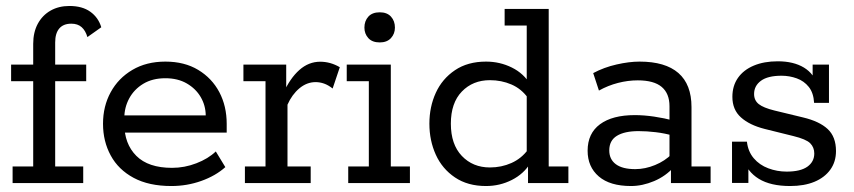

<svg xmlns="http://www.w3.org/2000/svg" viewBox="-20 -613 2859 643"><path d="M22.2 0V-55.6H91.2V-341H17.2V-396.7H91.2V-466.2Q91.2 -504.8 106.5 -533.3Q121.9 -561.8 149.2 -577.4Q176.5 -593 212.6 -593Q255.4 -593 282.3 -573.8Q309.3 -554.6 319.2 -521.7L272.7 -488.8Q266.5 -510.5 253.4 -522.1Q240.3 -533.7 218.8 -533.7Q192.2 -533.7 178.5 -517.6Q164.8 -501.6 164.8 -470.9V-396.7H268.7V-341H164.8V-55.6H258.7V0Z M553.9 10Q478.6 10 427.6 -17.4Q376.5 -44.8 350.8 -92.3Q325 -139.7 325 -198.4Q325 -257.2 350.7 -304.2Q376.3 -351.2 423.3 -378.9Q470.3 -406.7 533.8 -406.7Q597.8 -406.7 643.8 -378.9Q689.7 -351.2 714.5 -304.4Q739.2 -257.6 739.2 -198.1V-169H368.6V-226.5H669Q668.6 -259.8 652.2 -287.9Q635.8 -316 605.6 -333.5Q575.4 -351 533.8 -351Q490.6 -351 459.8 -332.4Q429.1 -313.8 412.7 -283.4Q396.3 -253 396.3 -217.5V-198.4Q396.3 -131.4 436.5 -91.1Q476.7 -50.9 556.1 -50.9Q598.1 -50.9 637.6 -66.2Q677.2 -81.4 702.7 -105.8L734.6 -53.3Q702.1 -24.2 654.2 -7.1Q606.4 10 553.9 10Z M800.2 0V-55.6H869.2V-341H795.2V-396.7H938.5V-294.1L928.5 -300.2Q951.2 -350.8 982.5 -378.6Q1013.7 -406.3 1052.3 -406.3Q1086.7 -406.3 1118 -387.9L1094 -316.6Q1079.2 -328.2 1065.2 -333.1Q1051.2 -338 1037 -338Q1007.5 -338 982.5 -317.1Q957.6 -296.1 942.8 -262.4V-55.6H1020.5V0Z M1146.2 0V-55.6H1215.2V-341H1141.2V-396.7H1288.8V-55.6H1352.8V0ZM1251.8 -470.9Q1226.6 -470.9 1213.5 -485.4Q1200.4 -499.9 1200.4 -520.6Q1200.4 -542.6 1213.5 -557.2Q1226.6 -571.8 1251.8 -571.8Q1276.4 -571.8 1289.5 -557.2Q1302.6 -542.6 1302.6 -520.6Q1302.6 -499.9 1289.3 -485.4Q1276 -470.9 1251.8 -470.9Z M1607.7 10Q1546.3 10 1503.7 -18.8Q1461 -47.5 1439.5 -94.9Q1418 -142.3 1418 -198.8Q1418 -255.3 1439.5 -302.2Q1461 -349.2 1503.7 -377.9Q1546.3 -406.7 1607.7 -406.7Q1654 -406.7 1694.2 -386.8Q1734.5 -366.9 1756.8 -328.9L1744 -332V-527.4H1670V-583H1817.6V-55.6H1883.5V0H1748.3V-68.3L1756.8 -67.8Q1734.5 -30.8 1694.2 -10.4Q1654 10 1607.7 10ZM1620.7 -52.2Q1659.3 -52.2 1692.7 -67.1Q1726.2 -82 1748.6 -112.3L1744 -79.6V-314.6L1748.6 -284.4Q1726.2 -315.7 1692.7 -330.1Q1659.3 -344.5 1620.7 -344.5Q1563.5 -344.5 1526.7 -306.4Q1489.9 -268.3 1489.9 -198.8Q1489.9 -129.4 1526.7 -90.8Q1563.5 -52.2 1620.7 -52.2Z M2093.3 10Q2022.6 10 1985.3 -22.1Q1947.9 -54.3 1947.9 -108.3Q1947.9 -166.2 1989.4 -196.9Q2030.9 -227.5 2105.9 -227.5Q2136.6 -227.5 2170.6 -222.5Q2204.5 -217.5 2238 -208.7L2222.1 -199.3V-257.3Q2222.1 -299.9 2196 -321.9Q2169.9 -343.9 2115.8 -343.9Q2083 -343.9 2049.6 -335.3Q2016.2 -326.7 1985.8 -309.7L1966.6 -368.2Q2002.9 -387.6 2045 -397.1Q2087.1 -406.7 2121.8 -406.7Q2208 -406.7 2251.9 -368.5Q2295.8 -330.3 2295.8 -254.3V-55.6H2359.8V0H2227V-62.7L2237.8 -54.6Q2209.7 -23 2170.5 -6.5Q2131.3 10 2093.3 10ZM2107.3 -46.6Q2140.6 -46.6 2173.8 -60.3Q2207 -73.9 2230.2 -97.5L2222.1 -74.1V-179L2238.4 -157.6Q2206.2 -166.8 2175.9 -170.3Q2145.6 -173.9 2118.5 -173.9Q2071.5 -173.9 2045.9 -158.1Q2020.4 -142.4 2020.4 -109.3Q2020.4 -79.4 2042.5 -63Q2064.6 -46.6 2107.3 -46.6Z M2626.1 10Q2560.7 10 2521.3 -14.1Q2481.9 -38.2 2467 -84.5L2486.3 -91.5V-0.4H2431.5V-138.6H2481.4Q2485.1 -105.6 2504.3 -83Q2523.6 -60.4 2552.9 -49.4Q2582.2 -38.3 2614.5 -38.3Q2660.7 -38.3 2683.9 -54.8Q2707 -71.3 2707 -99.1Q2707 -119.4 2693.4 -133.2Q2679.8 -146.9 2636.8 -157.4L2540.9 -181.2Q2490.2 -194 2461.5 -219.8Q2432.7 -245.5 2432.7 -288.7Q2432.7 -325.3 2451.3 -352.1Q2470 -378.8 2504.4 -393.3Q2538.7 -407.7 2584.9 -407.7Q2637.4 -407.7 2672.2 -386.8Q2706.9 -365.8 2719 -324.4L2701.5 -321.8V-396.7H2756.2V-268.5H2706.4Q2704.5 -302 2688.6 -321.9Q2672.7 -341.8 2648.2 -350.6Q2623.8 -359.4 2597.5 -359.4Q2551.4 -359.4 2528.4 -342.5Q2505.4 -325.6 2505.4 -298.2Q2505.4 -277 2520.9 -264.5Q2536.4 -252.1 2573.2 -243L2669.1 -219.8Q2724 -206.8 2751.8 -180.9Q2779.7 -154.9 2779.7 -107.2Q2779.7 -71.1 2760.7 -44.8Q2741.6 -18.4 2707.5 -4.2Q2673.3 10 2626.1 10Z"/></svg>

Font: Rokkitt SemiBold
Style: Regular
Weight: 600
Designer: Vernon Adams
Foundry: Vernon Adams
Version: Version 3.103